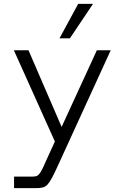

<svg xmlns="http://www.w3.org/2000/svg" viewBox="-20 -757 630 997"><path d="M53 220V160H151Q165 160 174 155Q183 150 192.5 134Q202 118 216 85L279 -53L270 -11L52 -496H128L300 -98L483 -496H555L283 98Q264 140 251 164.5Q238 189 227 201Q216 213 202 216.5Q188 220 167 220ZM289 -558 386 -737H463L343 -558Z"/></svg>

Font: Host Grotesk Light
Style: Regular
Weight: 300
Designer: Doukan Karapınar
Foundry: Element Type
Version: Version 1.003